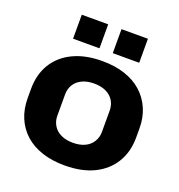

<svg xmlns="http://www.w3.org/2000/svg" viewBox="-133 -842 900 963"><g transform="rotate(20 317.0 -360.0)"><path d="M317 10Q250 10 196.5 -7.5Q143 -25 105.5 -58.5Q68 -92 48 -139Q28 -186 28 -245V-293Q28 -371 63 -428Q98 -485 163 -516Q228 -547 317 -547Q384 -547 437.5 -529.5Q491 -512 528.5 -478.5Q566 -445 586.5 -398Q607 -351 607 -293V-245Q607 -167 571.5 -109.5Q536 -52 471.5 -21Q407 10 317 10ZM317 -111Q354 -111 380.5 -123.5Q407 -136 421.5 -159.5Q436 -183 436 -212V-325Q436 -356 421.5 -379Q407 -402 380.5 -414.5Q354 -427 317 -427Q281 -427 254 -414.5Q227 -402 212.5 -379Q198 -356 198 -325V-212Q198 -183 212.5 -159.5Q227 -136 254 -123.5Q281 -111 317 -111ZM140 -602V-730H281V-602ZM352 -602V-730H493V-602Z"/></g></svg>

Font: Hubot Sans
Style: Bold
Weight: 700
Designer: Deni Anggara
Foundry: GitHub, Inc., Subsidiary of Microsoft Corporation
Version: Version 2.000